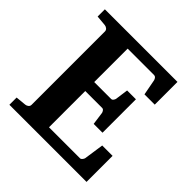

<svg xmlns="http://www.w3.org/2000/svg" viewBox="-178 -812 954 954"><g transform="rotate(45 299.0 -335.5)"><path d="M25.9 0V-50.8L81.1 -56.2Q89.8 -57.1 96.9 -62.7Q104 -68.4 104 -78.1V-592.8Q104 -602.5 96.9 -608.4Q89.8 -614.3 81.1 -615.2L25.9 -620.1V-670.9H536.1V-511.2H463.9L448.2 -594.2Q446.3 -601.6 441.7 -607.2Q437 -612.8 430.2 -612.8H244.1V-377.9H362.8Q369.6 -377.9 374.3 -384.3Q378.9 -390.6 379.9 -396L389.2 -463.9H451.2V-229H389.2L379.9 -296.9Q378.9 -302.2 374.3 -308.6Q369.6 -314.9 362.8 -314.9H244.1V-60.1H461.9Q468.3 -60.1 473.6 -66.9Q479 -73.7 480 -79.1L495.1 -183.1H567.9V0Z"/></g></svg>

Font: Charis SIL Am
Style: Bold
Weight: 700
Foundry: SIL International
Version: Version 5.000